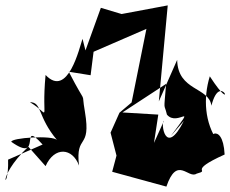

<svg xmlns="http://www.w3.org/2000/svg" viewBox="-38 -624 854 712"><path d="M298 -345 309 -432 505 -517 450 -244 405 -206 372 -132 394 -47 378 13 579 68C619 -49 660 41 691 20C748 5 651 14 795 -51C788 -187 707 -105 769 -100C721 -168 715 -260 740 -341C842 -184 781 -369 746 -232C737 -302 621 -286 619 -402L551 -248L584 -604L413 -572L336 -595L279 -437L268 -480C257 -449 214 -258 131 -346C114 -164 155 -196 73 -245C119 -245 99 -193 174 -104C158 -124 2 -113 4 -98C123 -14 30 -188 120 -88L-8 -32C-4 99 -62 43 67 -80L131 -8C164 -82 231 -76 255 -10C241 -131 301 -65 277 -209C261 -300 290 -217 217 -358ZM644 -176C574 -37 557 -172 570 -176L533 -94L549 -199L416 -207L578 -313C569 -203 570 -246 581 -199C621 -151 696 -255 595 -119Z"/></svg>

Font: Asimov Silicon
Style: Regular
Weight: 400
Designer: Google
Version: Version 2.000980; 2014